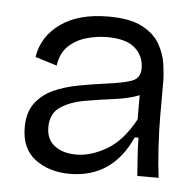

<svg xmlns="http://www.w3.org/2000/svg" viewBox="-38 -707 467 457"><g transform="rotate(5 196.0 -478.5)"><path d="M144 -288Q95 -288 61.5 -313Q28 -338 28 -389Q28 -425 44.5 -447Q61 -469 87.5 -481Q114 -493 146 -499Q178 -505 208 -509Q255 -515 274 -522.5Q293 -530 293 -553Q293 -582 272 -601Q251 -620 205 -620Q181 -620 156 -613Q131 -606 113 -589Q95 -572 91 -542L39 -558Q47 -608 90 -638.5Q133 -669 204 -669Q256 -669 285 -653.5Q314 -638 327 -615Q340 -592 343.5 -567.5Q347 -543 347 -525V-442Q347 -409 349.5 -368Q352 -327 356 -297H305Q304 -314 302 -339.5Q300 -365 300 -388H291Q246 -288 144 -288ZM156 -335Q190 -335 227.5 -356.5Q265 -378 294 -431V-489Q269 -479 233.5 -474.5Q198 -470 164 -464Q130 -458 107 -442.5Q84 -427 84 -394Q84 -365 104 -350Q124 -335 156 -335Z"/></g></svg>

Font: Bricolage Grotesque 12pt ExtraLight
Style: Regular
Weight: 200
Designer: Mathieu Triay
Foundry: Atelier Triay
Version: Version 1.001; ttfautohint (v1.8.4.7-5d5b);gftools[0.9.33.de